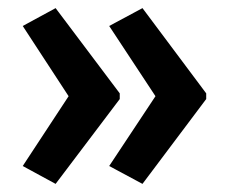

<svg xmlns="http://www.w3.org/2000/svg" viewBox="-20 -600 562 473"><path d="M488 -356 331 -147 249 -191 363 -363 249 -536 331 -580 488 -370ZM275 -356 117 -147 36 -191 149 -363 36 -536 117 -580 275 -370Z"/></svg>

Font: Noto Sans Kannada UI Condensed SemiBold
Style: Regular
Weight: 600
Width: 3
Designer: Jelle Bosma - Monotype Design Team
Foundry: Monotype Imaging Inc.
Version: Version 2.005; ttfautohint (v1.8.4.7-5d5b)